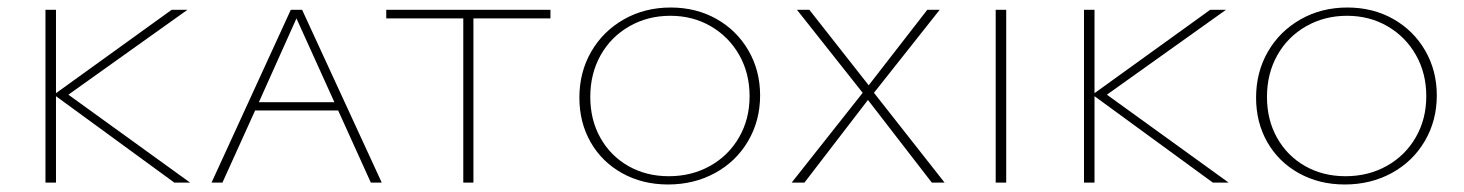

<svg xmlns="http://www.w3.org/2000/svg" viewBox="-20 -486 3897 511"><path d="M444 0 129 -230V0H101V-460H129V-238L437 -460H479L162 -234L486 0Z M880 -192H659L572 0H543L754 -460H784L996 0H967ZM870 -214 769 -437 669 -214Z M1445 -437H1240V0H1213V-437H1008V-460H1445Z M1522 -226Q1522 -294 1553.5 -348.5Q1585 -403 1640.5 -434.5Q1696 -466 1765 -466Q1833 -466 1887 -435.5Q1941 -405 1972 -351.5Q2003 -298 2003 -232Q2003 -165 1971 -110.5Q1939 -56 1883 -25.5Q1827 5 1758 5Q1690 5 1636 -25Q1582 -55 1552 -107.5Q1522 -160 1522 -226ZM1975 -230Q1975 -291 1947.5 -339.5Q1920 -388 1872 -416Q1824 -444 1764 -444Q1704 -444 1655 -416Q1606 -388 1578.5 -339Q1551 -290 1551 -228Q1551 -167 1578 -119Q1605 -71 1652.5 -44Q1700 -17 1760 -17Q1821 -17 1870 -44.5Q1919 -72 1947 -120.5Q1975 -169 1975 -230Z M2276 -239 2101 -460H2134L2292 -259L2448 -460H2481L2306 -239L2494 0H2460L2290 -220L2121 0H2087Z M2630 -460H2658V0H2630Z M3208 0 2893 -230V0H2865V-460H2893V-238L3201 -460H3243L2926 -234L3250 0Z M3323 -226Q3323 -294 3354.5 -348.5Q3386 -403 3441.5 -434.5Q3497 -466 3566 -466Q3634 -466 3688 -435.5Q3742 -405 3773 -351.5Q3804 -298 3804 -232Q3804 -165 3772 -110.5Q3740 -56 3684 -25.5Q3628 5 3559 5Q3491 5 3437 -25Q3383 -55 3353 -107.5Q3323 -160 3323 -226ZM3776 -230Q3776 -291 3748.5 -339.5Q3721 -388 3673 -416Q3625 -444 3565 -444Q3505 -444 3456 -416Q3407 -388 3379.5 -339Q3352 -290 3352 -228Q3352 -167 3379 -119Q3406 -71 3453.5 -44Q3501 -17 3561 -17Q3622 -17 3671 -44.5Q3720 -72 3748 -120.5Q3776 -169 3776 -230Z"/></svg>

Font: Ysabeau SC Extralight
Style: Regular
Weight: 200
Designer: Christian Thalmann (Catharsis Fonts)
Version: Version 0.003